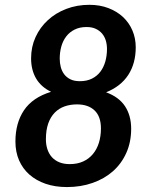

<svg xmlns="http://www.w3.org/2000/svg" viewBox="-20 -750 620 778"><path d="M251.5 8C288.8 8 323.4 2.4 355.2 -8.8C387.1 -19.9 414.6 -35.8 437.8 -56.2C460.9 -76.8 479 -101.6 492 -130.8C505 -159.9 511.5 -192.5 511.5 -228.5C511.5 -263.8 503.2 -294.1 486.8 -319.2C470.2 -344.4 444.7 -363.3 410 -376C449.7 -392 479.6 -415.5 499.8 -446.5C519.9 -477.5 530 -514.8 530 -558.5C530 -582.5 525.6 -605 516.8 -626C507.9 -647 495.2 -665.2 478.8 -680.8C462.2 -696.2 442.4 -708.4 419.2 -717.2C396.1 -726.1 370.3 -730.5 342 -730.5C308.7 -730.5 277.6 -725 248.8 -714C219.9 -703 194.9 -687.8 173.8 -668.2C152.6 -648.8 136 -625.8 124 -599.5C112 -573.2 106 -544.5 106 -513.5C106 -482.2 112.8 -455 126.2 -432C139.8 -409 160 -391 187 -378C137 -362.7 100.4 -337.8 77.2 -303.2C54.1 -268.8 42.5 -226.5 42.5 -176.5C42.5 -148.5 47.4 -123.2 57.2 -100.5C67.1 -77.8 81.1 -58.5 99.2 -42.5C117.4 -26.5 139.3 -14.1 165 -5.2C190.7 3.6 219.5 8 251.5 8ZM262.5 -85C246.5 -85 232.4 -87.5 220.2 -92.5C208.1 -97.5 198 -104.5 190 -113.5C182 -122.5 176 -133.2 172 -145.5C168 -157.8 166 -171.2 166 -185.5C166 -210.5 169.2 -231.9 175.5 -249.8C181.8 -267.6 190.7 -282.2 202 -293.8C213.3 -305.2 226.7 -313.7 242 -319C257.3 -324.3 274 -327 292 -327C322.3 -327 346.1 -318.8 363.2 -302.5C380.4 -286.2 389 -261.8 389 -229.5C389 -208.5 386.2 -189.2 380.8 -171.5C375.2 -153.8 367.2 -138.6 356.5 -125.8C345.8 -112.9 332.7 -102.9 317 -95.8C301.3 -88.6 283.2 -85 262.5 -85ZM303.5 -421C288.2 -421 275.3 -423.6 265 -428.8C254.7 -433.9 246.3 -440.8 240 -449.2C233.7 -457.8 229.1 -467.5 226.2 -478.5C223.4 -489.5 222 -500.8 222 -512.5C222 -529.8 224.2 -546.2 228.5 -561.8C232.8 -577.2 239.5 -590.8 248.5 -602.5C257.5 -614.2 268.8 -623.4 282.5 -630.2C296.2 -637.1 312.3 -640.5 331 -640.5C345.3 -640.5 357.7 -638.1 368 -633.2C378.3 -628.4 386.9 -621.9 393.8 -613.8C400.6 -605.6 405.6 -596.2 408.8 -585.5C411.9 -574.8 413.5 -563.5 413.5 -551.5C413.5 -533.5 411.2 -516.6 406.8 -500.8C402.2 -484.9 395.5 -471.1 386.5 -459.2C377.5 -447.4 366.1 -438.1 352.2 -431.2C338.4 -424.4 322.2 -421 303.5 -421Z"/></svg>

Font: Lato
Style: Bold Italic
Weight: 700
Italic angle: -7°
Designer: Lukasz Dziedzic
Foundry: tyPoland Lukasz Dziedzic
Version: Version 2.007; 2014-02-27